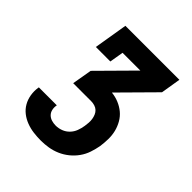

<svg xmlns="http://www.w3.org/2000/svg" viewBox="-200 -868 1001 1001"><g transform="rotate(45 300.0 -367.5)"><path d="M261 0Q233 0 206 -3.5Q179 -7 154 -16.5Q129 -26 108.5 -42Q88 -58 75 -80.5Q62 -103 57.5 -130Q53 -157 57 -184Q57 -186 57.5 -187Q58 -188 58 -189H190Q190 -189 190 -188.5Q190 -188 190 -187Q187 -171 190.5 -155.5Q194 -140 204.5 -129.5Q215 -119 230 -114.5Q245 -110 261 -110Q281 -110 301 -117.5Q321 -125 336 -140.5Q351 -156 358.5 -176Q366 -196 369 -216Q371 -229 372 -242.5Q373 -256 371 -269Q369 -282 364 -294Q359 -306 350 -314.5Q341 -323 328 -327Q315 -331 302 -331H169L188 -441L370 -625H239L226 -548H119L150 -735H548L530 -625L348 -441L347 -439Q375 -436 400 -425.5Q425 -415 445 -398.5Q465 -382 478.5 -358.5Q492 -335 498.5 -309Q505 -283 504.5 -254.5Q504 -226 500 -198Q495 -171 486 -144Q477 -117 460 -93Q443 -69 420 -50.5Q397 -32 370.5 -20.5Q344 -9 316 -4.5Q288 0 261 0Z"/></g></svg>

Font: Iosevka Curly Slab XBdExObl
Style: Regular
Weight: 800
Width: 7
Italic angle: -9°
Monospace: yes
Designer: Belleve Invis
Foundry: Belleve Invis
Version: Version 11.1.0; ttfautohint (v1.8.3)